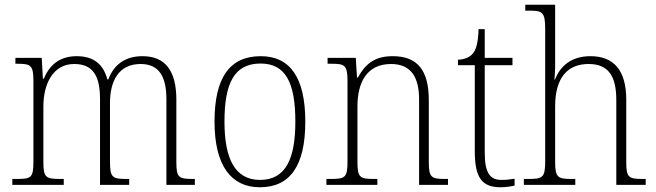

<svg xmlns="http://www.w3.org/2000/svg" viewBox="-20 -780 2769 810"><path d="M32 0H249V-25H237C173 -25 163 -30 163 -98V-331C163 -425 203 -510 293 -510C373 -510 402 -459 402 -361V0H525V-25H516C454 -25 444 -30 444 -99V-345C444 -436 479 -510 573 -510C652 -510 682 -456 682 -361V0H802V-25H796C734 -25 724 -30 724 -97V-359C724 -482 677 -543 581 -543C508 -543 460 -507 437 -445H433C417 -505 379 -543 304 -543C240 -543 192 -514 165 -448H161L156 -536H45V-511H55C111 -511 121 -504 121 -436V-99C121 -30 112 -25 49 -25H32Z M1076 10C1202 10 1268 -78 1268 -267C1268 -455 1202 -543 1080 -543C950 -543 885 -454 885 -267C885 -79 957 10 1076 10ZM1077 -21C972 -21 927 -109 927 -267C927 -430 969 -512 1079 -512C1184 -512 1226 -433 1226 -267C1226 -113 1187 -21 1077 -21Z M1357 0H1572V-25H1561C1498 -25 1488 -30 1488 -98V-331C1488 -432 1527 -510 1630 -510C1717 -510 1748 -450 1748 -361V0H1870V-25H1861C1799 -25 1789 -30 1789 -99V-357C1789 -484 1741 -543 1637 -543C1569 -543 1525 -518 1490 -453H1486L1481 -536H1362V-511H1378C1434 -511 1446 -506 1446 -438V-99C1446 -30 1436 -25 1373 -25H1357Z M2092 10C2111 10 2133 7 2151 3V-26C2131 -23 2117 -21 2096 -21C2047 -21 2025 -50 2025 -137V-505H2142V-536H2025V-657H1999C1997 -600 1989 -569 1973 -552C1960 -538 1939 -529 1912 -528V-505H1983V-142C1983 -29 2014 10 2092 10Z M2190 0H2407V-25H2395C2333 -25 2322 -30 2322 -98V-331C2322 -452 2374 -510 2463 -510C2547 -510 2580 -459 2580 -358V0H2704V-25H2693C2631 -25 2622 -31 2622 -98V-360C2622 -486 2567 -543 2471 -543C2384 -543 2341 -495 2321 -444H2319C2320 -456 2322 -478 2322 -497V-760H2196V-735H2215C2267 -735 2280 -729 2280 -660V-99C2280 -30 2269 -25 2207 -25H2190Z"/></svg>

Font: Noto Serif Hebrew SemiCondensed ExtraLight
Style: Regular
Weight: 200
Width: 4
Designer: Monotype Design Team
Foundry: Monotype Imaging Inc.
Version: Version 2.004